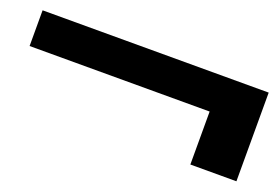

<svg xmlns="http://www.w3.org/2000/svg" viewBox="-56 -555 684 470"><g transform="rotate(20 285.5 -320.5)"><path d="M460 -205V-343H-9V-436H580V-205Z"/></g></svg>

Font: AWOL-DM SemiBold
Style: Regular
Weight: 600
Designer: Colophon Foundry, Jonny Pinhorn, Mikhail Sharanda
Foundry: Colophon Foundry
Version: Version 1.000;Glyphs 3.2.3 (3260)